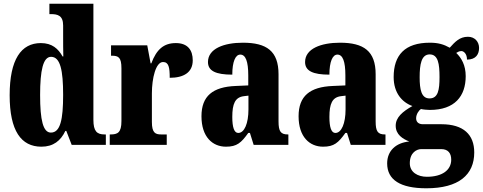

<svg xmlns="http://www.w3.org/2000/svg" viewBox="-20 -780 2600 1034"><path d="M203 10C267 10 307 -22 332 -75H337L366 0H550V-56H543C502 -56 483 -73 483 -135V-760H246V-704H254C290 -704 320 -697 320 -643V-588C320 -549 320 -506 321 -476H317C294 -517 261 -548 200 -548C94 -548 32 -460 32 -267C32 -75 94 10 203 10ZM254 -66C212 -66 196 -133 196 -268C196 -401 212 -474 255 -474C305 -474 320 -401 320 -269C320 -136 305 -66 254 -66Z M571 0H878V-56H848C817 -56 798 -64 798 -123V-277C798 -359 819 -446 858 -446C889 -446 894 -416 894 -361C968 -361 1018 -389 1018 -455C1018 -509 992 -548 927 -548C862 -548 823 -514 795 -439H791L773 -536H578V-480H582C618 -480 634 -471 634 -412V-128C634 -65 613 -56 575 -56H571Z M1197 10C1256 10 1279 -11 1317 -64H1326L1346 0H1533V-56H1530C1492 -56 1480 -72 1480 -126V-380C1480 -505 1416 -550 1288 -550C1186 -550 1100 -518 1100 -446C1100 -398 1142 -378 1231 -378C1231 -448 1248 -486 1274 -486C1303 -486 1317 -449 1317 -374V-320L1249 -317C1126 -312 1065 -263 1065 -154C1065 -42 1125 10 1197 10ZM1263 -64C1241 -64 1231 -95 1231 -150C1231 -221 1246 -256 1293 -262L1318 -265V-191C1318 -115 1296 -64 1263 -64Z M1720 10C1779 10 1802 -11 1840 -64H1849L1869 0H2056V-56H2053C2015 -56 2003 -72 2003 -126V-380C2003 -505 1939 -550 1811 -550C1709 -550 1623 -518 1623 -446C1623 -398 1665 -378 1754 -378C1754 -448 1771 -486 1797 -486C1826 -486 1840 -449 1840 -374V-320L1772 -317C1649 -312 1588 -263 1588 -154C1588 -42 1648 10 1720 10ZM1786 -64C1764 -64 1754 -95 1754 -150C1754 -221 1769 -256 1816 -262L1841 -265V-191C1841 -115 1819 -64 1786 -64Z M2276 234C2451 234 2534 161 2534 41C2534 -55 2476 -111 2357 -111H2257C2238 -111 2221 -120 2221 -143C2221 -165 2236 -186 2247 -193C2257 -190 2283 -188 2295 -188C2429 -188 2488 -262 2488 -370C2488 -429 2465 -468 2437 -495C2444 -499 2452 -505 2465 -505C2476 -505 2495 -492 2495 -459C2544 -459 2560 -489 2560 -522C2560 -554 2538 -582 2500 -582C2455 -582 2430 -554 2402 -523C2370 -541 2340 -550 2295 -550C2160 -550 2100 -483 2100 -365C2100 -280 2145 -229 2201 -209C2148 -179 2111 -148 2111 -103C2111 -55 2149 -32 2184 -18C2111 -11 2065 33 2065 100C2065 188 2135 234 2276 234ZM2293 -250C2249 -250 2240 -298 2240 -364C2240 -433 2249 -487 2294 -487C2340 -487 2347 -435 2347 -365C2347 -297 2340 -250 2293 -250ZM2279 172C2230 172 2187 148 2187 99C2187 41 2225 23 2249 23H2356C2394 23 2410 46 2410 80C2410 137 2360 172 2279 172Z"/></svg>

Font: Noto Serif Ethiopic ExtraCondensed Black
Style: Regular
Weight: 900
Width: 2
Designer: Monotype Design Team
Foundry: Monotype Imaging Inc.
Version: Version 2.102